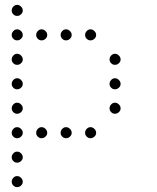

<svg xmlns="http://www.w3.org/2000/svg" viewBox="-20 -593 640 785"><path d="M49 -573Q41 -573 34.5 -566Q28 -559 28 -551V-549Q28 -541 34.5 -534.5Q41 -528 49 -528H51Q59 -528 66 -534.5Q73 -541 73 -549V-551Q73 -559 66 -566Q59 -573 51 -573ZM49 -473Q41 -473 34.5 -466Q28 -459 28 -451V-449Q28 -441 34.5 -434.5Q41 -428 49 -428H51Q59 -428 66 -434.5Q73 -441 73 -449V-451Q73 -459 66 -466Q59 -473 51 -473ZM149 -473Q141 -473 134.5 -466Q128 -459 128 -451V-449Q128 -441 134.5 -434.5Q141 -428 149 -428H151Q159 -428 166 -434.5Q173 -441 173 -449V-451Q173 -459 166 -466Q159 -473 151 -473ZM249 -473Q241 -473 234.5 -466Q228 -459 228 -451V-449Q228 -441 234.5 -434.5Q241 -428 249 -428H251Q259 -428 266 -434.5Q273 -441 273 -449V-451Q273 -459 266 -466Q259 -473 251 -473ZM349 -473Q341 -473 334.5 -466Q328 -459 328 -451V-449Q328 -441 334.5 -434.5Q341 -428 349 -428H351Q359 -428 366 -434.5Q373 -441 373 -449V-451Q373 -459 366 -466Q359 -473 351 -473ZM49 -373Q41 -373 34.5 -366Q28 -359 28 -351V-349Q28 -341 34.5 -334.5Q41 -328 49 -328H51Q59 -328 66 -334.5Q73 -341 73 -349V-351Q73 -359 66 -366Q59 -373 51 -373ZM449 -373Q441 -373 434.5 -366Q428 -359 428 -351V-349Q428 -341 434.5 -334.5Q441 -328 449 -328H451Q459 -328 466 -334.5Q473 -341 473 -349V-351Q473 -359 466 -366Q459 -373 451 -373ZM49 -273Q41 -273 34.5 -266Q28 -259 28 -251V-249Q28 -241 34.5 -234.5Q41 -228 49 -228H51Q59 -228 66 -234.5Q73 -241 73 -249V-251Q73 -259 66 -266Q59 -273 51 -273ZM449 -273Q441 -273 434.5 -266Q428 -259 428 -251V-249Q428 -241 434.5 -234.5Q441 -228 449 -228H451Q459 -228 466 -234.5Q473 -241 473 -249V-251Q473 -259 466 -266Q459 -273 451 -273ZM49 -173Q41 -173 34.5 -166Q28 -159 28 -151V-149Q28 -141 34.5 -134.5Q41 -128 49 -128H51Q59 -128 66 -134.5Q73 -141 73 -149V-151Q73 -159 66 -166Q59 -173 51 -173ZM449 -173Q441 -173 434.5 -166Q428 -159 428 -151V-149Q428 -141 434.5 -134.5Q441 -128 449 -128H451Q459 -128 466 -134.5Q473 -141 473 -149V-151Q473 -159 466 -166Q459 -173 451 -173ZM49 -73Q41 -73 34.5 -66Q28 -59 28 -51V-49Q28 -41 34.5 -34.5Q41 -28 49 -28H51Q59 -28 66 -34.5Q73 -41 73 -49V-51Q73 -59 66 -66Q59 -73 51 -73ZM149 -73Q141 -73 134.5 -66Q128 -59 128 -51V-49Q128 -41 134.5 -34.5Q141 -28 149 -28H151Q159 -28 166 -34.5Q173 -41 173 -49V-51Q173 -59 166 -66Q159 -73 151 -73ZM249 -73Q241 -73 234.5 -66Q228 -59 228 -51V-49Q228 -41 234.5 -34.5Q241 -28 249 -28H251Q259 -28 266 -34.5Q273 -41 273 -49V-51Q273 -59 266 -66Q259 -73 251 -73ZM349 -73Q341 -73 334.5 -66Q328 -59 328 -51V-49Q328 -41 334.5 -34.5Q341 -28 349 -28H351Q359 -28 366 -34.5Q373 -41 373 -49V-51Q373 -59 366 -66Q359 -73 351 -73ZM49 27Q41 27 34.5 34Q28 41 28 49V51Q28 59 34.5 65.5Q41 72 49 72H51Q59 72 66 65.5Q73 59 73 51V49Q73 41 66 34Q59 27 51 27ZM49 127Q41 127 34.5 134Q28 141 28 149V151Q28 159 34.5 165.5Q41 172 49 172H51Q59 172 66 165.5Q73 159 73 151V149Q73 141 66 134Q59 127 51 127Z"/></svg>

Font: Doto Rounded Light
Style: Regular
Weight: 300
Monospace: yes
Version: Version 1.000